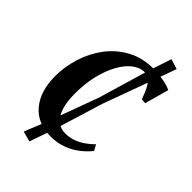

<svg xmlns="http://www.w3.org/2000/svg" viewBox="-219 -698 868 868"><g transform="rotate(45 215.0 -264.5)"><path d="M200 10.5Q115 10.5 68.2 -45.2Q21.5 -101 21 -196Q21 -258 40 -318.2Q59 -378.5 96.2 -427.8Q133.5 -477 188 -506.2Q242.5 -535.5 312.5 -535.5Q340 -535.5 372.2 -530.2Q404.5 -525 427.5 -514L395.5 -398.5L372.5 -400Q360.5 -434.5 349 -455.5Q337.5 -476.5 324.8 -486.2Q312 -496 294.5 -496Q264.5 -496 236.5 -474.2Q208.5 -452.5 186.8 -412.8Q165 -373 152.2 -319.2Q139.5 -265.5 140 -202Q140 -153 151 -118Q162 -83 183.2 -64.5Q204.5 -46 236 -46Q263 -46 286.8 -54.5Q310.5 -63 331.2 -77.5Q352 -92 370 -110L385 -82.5Q368.5 -61 342 -39.5Q315.5 -18 280 -3.8Q244.5 10.5 200 10.5ZM147.5 94 98 80.5 140 -23.5 230.5 -270 301.5 -510.5 339 -623 387 -608 349 -501.5 261 -260.5 184.5 -11.5Z"/></g></svg>

Font: Merriweather 96pt Medium
Style: Italic
Weight: 500
Italic angle: -7.8°
Version: Version 2.101